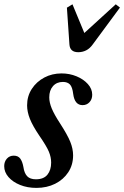

<svg xmlns="http://www.w3.org/2000/svg" viewBox="-44 -884 591 914"><path d="M129.5 10.5Q86.5 10.5 51.8 -3.5Q17 -17.5 -3.5 -41Q-24 -64.5 -24 -93Q-24 -114.5 -11.2 -128.8Q1.5 -143 21.5 -143Q42.5 -143 52.8 -128.5Q63 -114 67.5 -88.5Q71.5 -60 85.2 -45.2Q99 -30.5 127 -30.5Q164 -30.5 181.8 -52.5Q199.5 -74.5 199.5 -110Q199.5 -136 188.5 -162.2Q177.5 -188.5 143 -238.5Q111.5 -285 98.2 -318.5Q85 -352 85 -382.5Q85 -426 107.2 -460.5Q129.5 -495 166.8 -514.8Q204 -534.5 249 -534.5Q287 -534.5 320.2 -520.8Q353.5 -507 374.2 -484Q395 -461 395 -433Q395 -411.5 382 -397.5Q369 -383.5 349 -383.5Q311.5 -383.5 304.5 -436.5Q300.5 -470 288.8 -482Q277 -494 255.5 -494Q226 -494 208.2 -474Q190.5 -454 190.5 -420.5Q190.5 -396 202.5 -367.2Q214.5 -338.5 241 -298Q277 -242.5 290.5 -209Q304 -175.5 304 -144.5Q304 -99 281 -64Q258 -29 218.5 -9.2Q179 10.5 129.5 10.5ZM328.5 -635.5Q289 -635.5 286.5 -672.5L274.5 -847.5L301 -863.5L357.5 -727L507 -863.5L527 -848L397.5 -672.5Q383.5 -653 366 -644.2Q348.5 -635.5 328.5 -635.5Z"/></svg>

Font: Libre Caslon Condensed SemiBold Italic
Style: Regular
Weight: 600
Italic angle: -22.583°
Designer: Pablo Impallari, Rodrigo Fuenzalida, Katja Schimmel, Ertekin Erdin
Foundry: Pablo Impallari, Rodrigo Fuenzalida
Version: Version 2.000; ttfautohint (v1.8.4.7-5d5b);gftools[0.9.33]